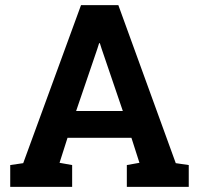

<svg xmlns="http://www.w3.org/2000/svg" viewBox="-20 -731 778 751"><path d="M244.1 -191.9 212.9 -94.2 262.2 -85.4V0H20V-85.4L70.8 -92.8L296.9 -710.9H442.9L667.5 -92.8L718.3 -85.4V0H476.1V-85.4L525.4 -94.2L494.1 -191.9ZM377.4 -540.5 370.6 -562H367.7L360.4 -539.1L277.8 -296.9H460.4Z"/></svg>

Font: Suwannaphum
Style: Bold
Weight: 700
Designer: Danh Hong
Version: Version 8.002; ttfautohint (v1.8.3)